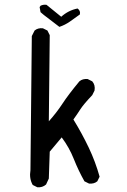

<svg xmlns="http://www.w3.org/2000/svg" viewBox="-20 -790 540 816"><path d="M138.7 5.9 119.1 -3.9Q103.5 -31.2 109.4 -66.4L115.2 -636.7L127 -660.2Q140.6 -671.9 162.1 -669.9L181.6 -660.2L191.4 -640.6L187.5 -274.4Q220.7 -311.5 245.6 -349.6Q270.5 -387.7 317.4 -444.3Q331.1 -456.1 352.5 -454.1L372.1 -444.3Q385.7 -428.7 381.8 -405.3L372.1 -385.7Q335 -346.7 321.3 -325.2Q307.6 -303.7 292 -282.2Q329.1 -221.7 357.4 -162.1Q385.7 -102.5 403.3 -39.1L393.6 -19.5Q379.9 -7.8 358.4 -9.8L338.9 -19.5Q313.5 -64.5 293.9 -113.8Q274.4 -163.1 242.2 -206.1L191.4 -145.5L187.5 -31.2L175.8 -5.9Q160.2 7.8 138.7 5.9ZM232.4 -675.8Q199.2 -701.2 166 -726.6L152.3 -738.3L148.4 -759.8L152.3 -765.6Q164.1 -771.5 177.7 -769.5L240.2 -718.8Q270.5 -746.1 309.6 -753.9Q323.2 -744.1 319.3 -728.5Q297.9 -712.9 276.9 -698.2Q255.9 -683.6 232.4 -675.8Z"/></svg>

Font: JasonHandwriting1
Style: Regular
Weight: 400
Version: Version 1.48.20